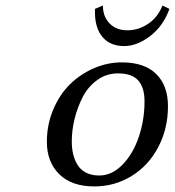

<svg xmlns="http://www.w3.org/2000/svg" viewBox="-20 -666 634 696"><path d="M421.9 -439.9Q503.4 -439.9 546.1 -397.9Q588.9 -356 588.9 -280.8Q588.9 -199.7 553.7 -132.8Q518.6 -65.9 457.3 -28.1Q396 9.8 321.8 9.8Q239.3 9.8 194.6 -34.7Q149.9 -79.1 149.9 -151.9Q149.9 -213.9 172.9 -268.6Q195.8 -323.2 233.6 -360.4Q271.5 -397.5 320.6 -418.7Q369.6 -439.9 421.9 -439.9ZM407.2 -399.9Q365.7 -399.9 332.3 -375.7Q298.8 -351.6 279.5 -313.7Q260.3 -275.9 250.2 -234.4Q240.2 -192.9 240.2 -153.8Q240.2 -128.4 245.1 -107.4Q250 -86.4 261 -68.4Q272 -50.3 292 -40Q312 -29.8 339.8 -29.8Q385.7 -29.8 424.1 -69.1Q462.4 -108.4 483.2 -169.9Q503.9 -231.4 503.9 -298.8Q503.9 -348.1 481.4 -374Q459 -399.9 407.2 -399.9ZM353 -646Q353 -606 377.2 -581.1Q401.4 -556.2 441.9 -556.2Q482.4 -556.2 517.6 -580.1Q552.7 -604 568.8 -646L594.2 -633.8Q572.3 -572.3 524.7 -535.6Q477.1 -499 430.2 -499Q379.9 -499 352.1 -531.2Q324.2 -563.5 324.2 -622.1V-633.8Z"/></svg>

Font: Linear Smooth
Style: Italic
Weight: 400
Designer: Philipp H. Poll, Flanker
Foundry: Philipp H. Poll, reworked by Flanker
Version: Version 1.061 | FøM Fix